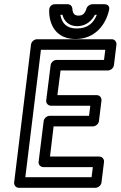

<svg xmlns="http://www.w3.org/2000/svg" viewBox="-20 -865 572 910"><path d="M100 -25 174 -629H479L473 -581H248C233 -581 221 -567 220 -556L199 -389C197 -374 210 -364 221 -364H408L402 -316H215C200 -316 188 -302 187 -291L163 -98C161 -83 174 -73 185 -73H420L414 -25ZM47 0C46 11 54 25 69 25H433C444 25 459 15 461 0L473 -98C474 -109 466 -123 451 -123H217L234 -266H421C432 -266 447 -276 449 -291L461 -389C462 -400 454 -414 439 -414H252L267 -531H492C503 -531 518 -541 520 -556L532 -654C533 -665 525 -679 510 -679H155C144 -679 129 -669 127 -654ZM344 -730C294 -730 273 -756 266 -795H276C283 -766 306 -741 346 -741C387 -741 415 -766 430 -795H439C423 -755 395 -730 344 -730ZM338 -680C429 -680 481 -746 497 -818C502 -839 486 -845 475 -845H417C407 -845 394 -837 390 -825C383 -802 373 -791 352 -791C332 -791 324 -802 323 -825C322 -835 314 -845 301 -845H241C219 -845 213 -827 213 -817C212 -745 248 -680 338 -680Z"/></svg>

Font: Falling Sky
Style: CondOuObl
Weight: 400
Designer: Paul D. Hunt
Foundry: Adobe Systems Incorporated
Version: Version 1.02